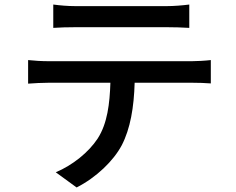

<svg xmlns="http://www.w3.org/2000/svg" viewBox="-20 -772 1040 847"><path d="M716 -652C747 -652 784 -651 815 -649V-752C784 -748 746 -745 716 -745H312C279 -745 245 -748 215 -752V-649C242 -651 279 -652 313 -652ZM195 -502C164 -502 133 -504 104 -507V-403C132 -405 165 -407 195 -407H467C464 -315 454 -228 411 -161C371 -100 300 -43 226 -12L318 55C405 11 481 -63 517 -131C555 -204 571 -299 574 -407H826C852 -407 887 -406 910 -404V-507C885 -504 847 -502 826 -502Z"/></svg>

Font: Noto Sans T Chinese Medium
Style: Regular
Weight: 500
Designer: Ryoko NISHIZUKA (kana & ideographs); Paul D. Hunt (Latin, Greek & Cyrillic); Wenlong ZHANG (bopomofo); Sandoll Communica
Foundry: Adobe Systems Incorporated
Version: Version 1.000;PS 1;hotconv 1.0.78;makeotf.lib2.5.61930